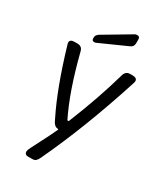

<svg xmlns="http://www.w3.org/2000/svg" viewBox="-227 -804 970 1124"><g transform="rotate(30 258.5 -242.0)"><path d="M58 -492H77Q109 -492 116 -461Q177 -221 251 -73H260Q344 -280 395 -461Q404 -492 434 -492H450Q481 -492 481 -470Q481 -464 478 -456Q362 -94 226 194Q218 211 209.5 218.5Q201 226 183 226H158Q134 226 134 203Q134 196 145 174Q219 31 232 -1H230Q212 -4 207 -9.5Q202 -15 200 -16.5Q198 -18 195 -23.5Q192 -29 191 -30.5Q190 -32 186.5 -39.5Q183 -47 182 -49Q105 -203 30 -456Q27 -464 27 -470Q27 -492 58 -492ZM158 -548Q142 -548 142 -563V-572Q142 -587 160 -599L340 -706Q345 -710 356 -710Q374 -710 374 -692V-665Q374 -641 352 -632L171 -551Q165 -548 158 -548Z"/></g></svg>

Font: Merge One
Style: Regular
Weight: 400
Designer: Kosal Sen
Foundry: Philatype
Version: Version 1.001